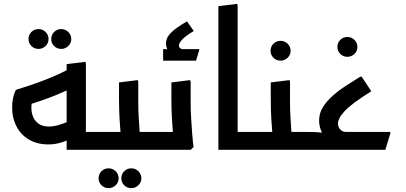

<svg xmlns="http://www.w3.org/2000/svg" viewBox="-20 -778 2110 997"><path d="M180 -524Q158 -524 143 -539Q128 -554 128 -575Q128 -597 143 -612Q158 -627 180 -627Q201 -627 216.5 -612Q232 -597 232 -575Q232 -554 216.5 -539Q201 -524 180 -524ZM298 -524Q276 -524 261 -539Q246 -554 246 -575Q246 -597 261 -612Q276 -627 298 -627Q319 -627 334.5 -612Q350 -597 350 -575Q350 -554 334.5 -539Q319 -524 298 -524Z M232 -28Q174 -28 131.5 -52.5Q89 -77 66 -121Q43 -165 43 -221Q43 -268 60 -307L67 -313Q150 -338 219.5 -365.5Q289 -393 347 -424L396 -343Q341 -313 270 -284Q199 -255 111 -229L146 -255Q146 -249 144.5 -240.5Q143 -232 143 -218Q143 -192 152.5 -170Q162 -148 182 -134.5Q202 -121 233 -121Q257 -121 284 -128.5Q311 -136 345 -152L380 -79Q347 -55 309 -41.5Q271 -28 232 -28ZM326 0V-93H512V0ZM326 0V-445L423 -457L426 -449V0ZM512 0V-93Q524 -93 528 -80.5Q532 -68 532 -47Q532 -27 528 -13.5Q524 0 512 0Z M544 199Q522 199 507 184Q492 169 492 148Q492 126 507 111Q522 96 544 96Q565 96 580.5 111Q596 126 596 148Q596 169 580.5 184Q565 199 544 199ZM662 199Q640 199 625 184Q610 169 610 148Q610 126 625 111Q640 96 662 96Q683 96 698.5 111Q714 126 714 148Q714 169 698.5 184Q683 199 662 199Z M669 0V-93H784V0ZM784 0V-93Q796 -93 800 -80.5Q804 -68 804 -47Q804 -27 800 -13.5Q796 0 784 0ZM607 0 610 -42Q610 -42 607 -74.5Q604 -107 601 -158Q598 -209 598 -265V-350L695 -362L698 -354V-247Q698 -206 700.5 -165Q703 -124 705.5 -89.5Q708 -55 710.5 -34.5Q713 -14 713 -14L698 0ZM512 0V-93H618V0ZM512 0Q501 0 496.5 -14Q492 -28 492 -48Q492 -68 496.5 -80.5Q501 -93 512 -93Z M858 -505Q842 -529 842 -552Q842 -578 859 -598Q876 -618 900.5 -635Q925 -652 949 -666H952L986 -617Q940 -589 924.5 -571Q909 -553 909 -542Q909 -534 914.5 -528.5Q920 -523 928 -523ZM827 -463V-523H831Q843 -523 853 -521Q863 -519 863 -519L880 -523H1015V-519L998 -463Z M879 0 882 -42Q882 -42 879 -74.5Q876 -107 873 -158Q870 -209 870 -265V-350L967 -362L970 -354V-247Q970 -206 972.5 -165Q975 -124 977.5 -89.5Q980 -55 982.5 -34.5Q985 -14 985 -14L970 0ZM784 0V-93H890V0ZM784 0Q773 0 768.5 -13.5Q764 -27 764 -48Q764 -68 768.5 -80.5Q773 -93 784 -93Z M1214 0 1114 -1V-746L1211 -758L1214 -749ZM1114 0V-93H1300V0ZM1300 0V-93Q1312 -93 1316 -80.5Q1320 -68 1320 -47Q1320 -27 1316 -13.5Q1312 0 1300 0Z M1437 -463Q1415 -463 1400 -478Q1385 -493 1385 -514Q1385 -536 1400 -551Q1415 -566 1437 -566Q1458 -566 1473.5 -551Q1489 -536 1489 -514Q1489 -493 1473.5 -478Q1458 -463 1437 -463Z M1457 0V-93H1572V0ZM1572 0V-93Q1584 -93 1588 -80.5Q1592 -68 1592 -47Q1592 -27 1588 -13.5Q1584 0 1572 0ZM1395 0 1398 -42Q1398 -42 1395 -74.5Q1392 -107 1389 -158Q1386 -209 1386 -265V-350L1483 -362L1486 -354V-247Q1486 -206 1488.5 -165Q1491 -124 1493.5 -89.5Q1496 -55 1498.5 -34.5Q1501 -14 1501 -14L1486 0ZM1300 0V-93H1406V0ZM1300 0Q1289 0 1284.5 -14Q1280 -28 1280 -48Q1280 -68 1284.5 -80.5Q1289 -93 1300 -93Z M1784 -483Q1762 -483 1747 -498Q1732 -513 1732 -534Q1732 -556 1747 -571Q1762 -586 1784 -586Q1805 -586 1820.5 -571Q1836 -556 1836 -534Q1836 -513 1820.5 -498Q1805 -483 1784 -483Z M1669 -58Q1637 -107 1637 -152Q1637 -190 1657 -222Q1677 -254 1709 -282Q1741 -310 1778.5 -334Q1816 -358 1851 -380H1858L1908 -304Q1857 -272 1823 -247Q1789 -222 1770 -201.5Q1751 -181 1743 -165Q1735 -149 1735 -137Q1735 -119 1746.5 -106Q1758 -93 1776 -93ZM1572 0V-93H1582Q1605 -93 1627 -91.5Q1649 -90 1663.5 -88Q1678 -86 1678 -86L1705 -93H2007V-86L1981 0ZM1572 0Q1561 0 1556.5 -14Q1552 -28 1552 -48Q1552 -68 1556.5 -80.5Q1561 -93 1572 -93Z"/></svg>

Font: Fustat SemiBold
Style: Regular
Weight: 600
Designer: Mohamed Gaber, Khaled Hosny, Laura Garcia Mut
Foundry: Kief Type Foundry, Alif Type Foundry, Hard Type Foundry
Version: Version 1.007